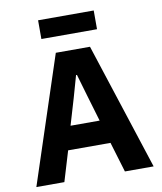

<svg xmlns="http://www.w3.org/2000/svg" viewBox="-95 -964 875 1040"><g transform="rotate(-10 342.5 -444.0)"><path d="M665 0H507L457 -166H224L174 0H20L250 -698H438ZM420 -295 377 -440 342 -560H337L303 -440L260 -295ZM186 -785V-888H492V-785Z"/></g></svg>

Font: IBM Plex Sans
Style: Regular
Weight: 400
Designer: Mike Abbink, Paul van der Laan, Pieter van Rosmalen
Foundry: Bold Monday
Version: Version 3.201